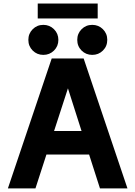

<svg xmlns="http://www.w3.org/2000/svg" viewBox="-20 -1048 753 1068"><path d="M536.1 0 475.6 -188.5H238.3L177.2 0H23.9L267.6 -722.7H445.3L689 0ZM357.9 -556.6 280.8 -319.3H433.6ZM409.7 -826.2Q409.7 -861.3 433.8 -885.5Q458 -909.7 493.2 -909.7Q528.3 -909.7 552.5 -885.5Q576.7 -861.3 576.7 -826.2Q576.7 -791 552.5 -766.8Q528.3 -742.7 493.2 -742.7Q458 -742.7 433.8 -766.8Q409.7 -791 409.7 -826.2ZM137.7 -826.2Q137.7 -861.3 161.9 -885.5Q186 -909.7 221.2 -909.7Q255.9 -909.7 280.3 -885.5Q304.7 -861.3 304.7 -826.2Q304.7 -791 280.3 -766.8Q255.9 -742.7 221.2 -742.7Q186 -742.7 161.9 -766.8Q137.7 -791 137.7 -826.2ZM189.9 -945.3V-1028.3H523.4V-945.3Z"/></svg>

Font: Giphurs
Style: Bold
Weight: 700
Version: Version 0.920; ttfautohint (v1.8.4.7-5d5b)